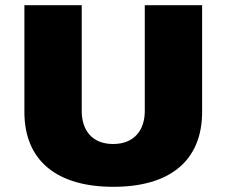

<svg xmlns="http://www.w3.org/2000/svg" viewBox="-20 -708 873 740"><path d="M417 12C633 12 759 -87 759 -277V-688H538V-280C538 -206 497 -153 416 -153C335 -153 295 -206 295 -280V-688H74V-277C74 -87 201 12 417 12Z"/></svg>

Font: Archivo Black
Style: Regular
Weight: 900
Designer: Hector Gatti
Foundry: Omnibus-Type
Version: Version 2.001